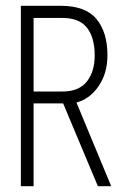

<svg xmlns="http://www.w3.org/2000/svg" viewBox="-20 -643 440 663"><path d="M52 0V-623H190Q275 -623 313 -577.5Q351 -532 351 -452Q351 -390 320.5 -345.5Q290 -301 244 -289L364 0H318L198 -286H96V0ZM96 -327H196Q252 -327 279.5 -361Q307 -395 307 -452Q307 -513 280.5 -547Q254 -581 196 -581H96Z"/></svg>

Font: Inconsolata Condensed Light
Style: Regular
Weight: 300
Width: 3
Monospace: yes
Designer: Raph Levien, Cyreal, Brenton Simpson
Foundry: Raph Levien, Cyreal, Google
Version: Version 3.001; ttfautohint (v1.8.2.53-6de2)